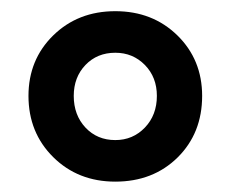

<svg xmlns="http://www.w3.org/2000/svg" viewBox="-20 -749 423 352"><path d="M191.4 -416Q123 -416 77.6 -460.9Q32.2 -505.9 32.2 -573.2Q32.2 -639.6 77.6 -684.1Q123 -728.5 191.4 -728.5Q259.8 -728.5 305.2 -684.1Q350.6 -639.6 350.6 -573.2Q350.6 -504.9 305.7 -460.4Q260.7 -416 191.4 -416ZM115.2 -573.2Q115.2 -538.1 136.7 -515.1Q158.2 -492.2 191.4 -492.2Q223.6 -492.2 245.6 -515.1Q267.6 -538.1 267.6 -573.2Q267.6 -607.4 245.6 -629.9Q223.6 -652.3 191.4 -652.3Q158.2 -652.3 136.7 -629.9Q115.2 -607.4 115.2 -573.2Z"/></svg>

Font: Min Sans Bold
Style: Regular
Weight: 700
Designer: Jinseong-Kim, NotoSansCJK, Nunito
Foundry: Jinseong-Kim
Version: Version 1.400;Glyphs 3.1.2 (3151)